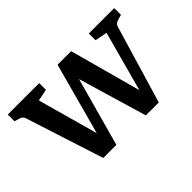

<svg xmlns="http://www.w3.org/2000/svg" viewBox="-80 -620 829 829"><g transform="rotate(-45 334.0 -206.0)"><path d="M559 -366 503 -377V-418H658V-377L634 -370Q626 -368 620.5 -363.5Q615 -359 612 -350L506 6H458ZM229 6H167L52 -351Q48 -365 32 -370L8 -377V-418H200V-377L146 -366L239 -32ZM330 -418H395L500 -33L490 6H427L315 -372ZM247 6H197L312 -418H364Z"/></g></svg>

Font: Yrsa Medium
Style: Regular
Weight: 500
Designer: Anna Giedrys (Yrsa+Rasa design), David Brezina (Yrsa art-direction, Rasa art-direction, design)
Foundry: Rosetta Type Foundry
Version: Version 2.004